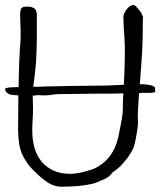

<svg xmlns="http://www.w3.org/2000/svg" viewBox="-21 -709 621 741"><path d="M349.6 -3.9Q329.1 2.9 302.7 6.3Q276.4 9.8 251.5 10.7Q226.6 11.7 216.8 11.7Q187.5 11.7 163.1 -4.9Q138.7 -21.5 121.1 -39.1Q99.6 -58.6 86.4 -76.7Q73.2 -94.7 64.9 -113.3Q56.6 -131.8 53.2 -153.3Q49.8 -174.8 48.8 -202.1Q48.8 -270.5 49.8 -340.8Q43 -341.8 37.1 -341.8Q15.6 -341.8 4.9 -351.6Q-2 -359.4 -1 -367.2V-368.2Q12.7 -372.1 24.4 -372.1L50.8 -373Q52.7 -493.2 57.6 -543Q58.6 -553.7 58.6 -564.9Q58.6 -576.2 58.6 -589.8Q58.6 -604.5 57.6 -619.6Q56.6 -634.8 56.6 -652.3Q56.6 -667 60.5 -675.3Q64.5 -683.6 82 -683.6Q101.6 -683.6 111.3 -676.8Q121.1 -669.9 121.1 -651.4Q121.1 -606.4 121.1 -560.5Q120.1 -480.5 115.2 -438.5Q113.3 -420.9 111.3 -405.3L107.4 -374H123Q156.2 -376 192.4 -376Q227.5 -377 260.3 -377.4Q293 -377.9 311.5 -377.9Q349.6 -377.9 388.7 -378.9Q423.8 -380.9 457 -381.8Q458 -404.3 459 -426.8Q460.9 -472.7 460.9 -519.5Q460.9 -535.2 459 -566.4L457 -597.7Q455.1 -628.9 455.1 -644.5Q455.1 -649.4 458.5 -657.2Q461.9 -665 467.3 -672.4Q472.7 -679.7 479.5 -684.6Q486.3 -689.5 492.2 -689.5Q499 -689.5 503.9 -684.6Q505.9 -682.6 507.3 -680.2Q508.8 -677.7 510.7 -676.8Q519.5 -667 522.9 -661.1Q526.4 -655.3 530.3 -645.5Q531.2 -643.6 531.2 -641.6Q531.2 -640.6 530.8 -639.2Q530.3 -637.7 530.3 -634.8Q530.3 -540 525.4 -475.6Q521.5 -419.9 518.6 -383.8Q523.4 -383.8 528.3 -383.8Q545.9 -383.8 561.5 -379.9Q578.1 -375 578.1 -368.2L577.1 -357.4Q585.9 -352.5 558.6 -350.6H529.3Q522.5 -350.6 515.6 -349.6Q513.7 -324.2 513.7 -319.3Q512.7 -302.7 511.7 -288.1Q510.7 -273.4 510.7 -259.8Q510.7 -253.9 511.2 -248.5Q511.7 -243.2 511.7 -236.3Q511.7 -227.5 509.3 -210.4Q506.8 -193.4 503.4 -175.3Q500 -157.2 495.1 -141.6Q492.2 -132.8 484.4 -120.1L479.5 -112.3L477.5 -109.4Q475.6 -106.4 473.6 -103Q471.7 -99.6 469.7 -97.7Q460.9 -87.9 453.1 -78.1Q439.5 -62.5 435.5 -60.5Q429.7 -55.7 423.8 -50.8Q414.1 -44.9 412.1 -42Q404.3 -29.3 385.7 -19.5ZM105.5 -339.8Q105.5 -335 105.5 -326.2Q106.4 -313.5 106.4 -292Q106.4 -270.5 105 -248Q103.5 -225.6 103.5 -205.1Q103.5 -169.9 111.8 -139.6Q120.1 -109.4 138.2 -86.9Q156.2 -64.5 184.1 -51.3Q211.9 -38.1 250 -38.1Q258.8 -38.1 273.4 -40Q288.1 -42 303.2 -45.9Q318.4 -49.8 333 -54.7Q347.7 -59.6 357.4 -66.4Q394.5 -87.9 415 -125Q431.6 -153.3 440.4 -204.1Q442.4 -214.8 444.8 -226.1Q447.3 -237.3 449.2 -251Q451.2 -260.7 452.1 -270.5Q453.1 -280.3 453.1 -291Q453.1 -303.7 453.1 -314.5Q453.1 -325.2 454.1 -335Q454.1 -341.8 455.1 -348.6Q379.9 -346.7 367.2 -347.7Q336.9 -347.7 204.1 -345.7Q182.6 -344.7 176.8 -342.8Q164.1 -340.8 144.5 -340.8Q131.8 -341.8 130.9 -341.8Q121.1 -341.8 116.2 -340.8Q111.3 -339.8 105.5 -339.8Z"/></svg>

Font: ToneOZ-YinPZ-Tsuipita-TC
Style: Regular
Weight: 400
Designer: ÂÆ£ÂøóÂáåJeffrey Xuan(jeffreyx@gmail.com, ToneOZ.com) ÈòøÂù§(cjkFonts)
Foundry: ToneOZ
Version: Version 0.24071